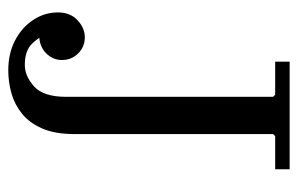

<svg xmlns="http://www.w3.org/2000/svg" viewBox="-148 -562 720 464"><g transform="rotate(90 212.0 -330.0)"><path d="M129 -635V-670H389V-635H309L304 -630V-150Q304 -103 290.5 -72Q277 -41 254.5 -23Q232 -5 205 2.5Q178 10 150 10Q109 10 77.5 -6.5Q46 -23 28 -50.5Q10 -78 10 -110Q10 -140 29 -157.5Q48 -175 70 -175Q93 -175 109 -159Q125 -143 125 -120Q125 -100 112 -85Q99 -70 79 -66Q59 -62 38 -75L56 -91Q68 -66 85 -48Q102 -30 137 -30Q164 -30 189 -52.5Q214 -75 214 -130V-630L209 -635Z"/></g></svg>

Font: Brygada 1918
Style: Regular
Weight: 400
Designer: Mateusz Machalski | Borys Kosmynka | Przemek Hoffer
Foundry: NIEPODLEGLA 2018
Version: Version 3.006